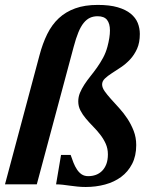

<svg xmlns="http://www.w3.org/2000/svg" viewBox="-50 -747 682 778"><path d="M307.6 -33.2Q323.7 -33.2 338.1 -38.3Q352.5 -43.5 363.5 -54.4Q374.5 -65.4 380.9 -82Q387.2 -98.6 387.2 -121.6Q387.2 -145 378.4 -164.6Q369.6 -184.1 356.2 -201.4Q342.8 -218.8 327.1 -234.6Q311.5 -250.5 298.1 -266.4Q284.7 -282.2 275.9 -299.3Q267.1 -316.4 267.1 -335.9Q267.1 -354 273.9 -370.6Q280.8 -387.2 291.7 -404.1Q302.7 -420.9 316.4 -438Q330.1 -455.1 343.3 -473.6Q356.4 -492.2 367.7 -512.9Q378.9 -533.7 385.3 -557.6Q395.5 -595.7 395.5 -623.5Q395.5 -651.4 383.8 -666.3Q372.1 -681.2 345.7 -681.2Q328.1 -681.2 314.5 -674.8Q300.8 -668.5 289.1 -654.1Q277.3 -639.6 267.6 -616Q257.8 -592.3 248.5 -557.1L99.1 0H-29.8L109.9 -522.5Q122.6 -570.8 141.4 -608.9Q160.2 -647 188.2 -673.1Q216.3 -699.2 254.9 -713.1Q293.5 -727.1 346.2 -727.1Q394.5 -727.1 427 -717.5Q459.5 -708 479.5 -691.7Q499.5 -675.3 508.1 -654.1Q516.6 -632.8 516.6 -609.4Q516.6 -574.2 505.4 -549.3Q494.1 -524.4 477.1 -506.1Q460 -487.8 440.2 -474.6Q420.4 -461.4 403.3 -450.4Q386.2 -439.5 375 -428.7Q363.8 -418 363.8 -404.8Q363.8 -392.1 374 -377.4Q384.3 -362.8 399.7 -345.7Q415 -328.6 432.9 -309.1Q450.7 -289.6 466.1 -266.4Q481.4 -243.2 491.7 -216.6Q502 -189.9 502 -159.2Q502 -115.2 485.4 -83Q468.8 -50.8 440.7 -30Q412.6 -9.3 375.5 0.7Q338.4 10.7 297.4 10.7Q279.3 10.7 263.7 9Q248 7.3 233.6 5.4Q219.2 3.4 205.3 1.7Q191.4 0 177.2 0L197.3 -119.1H236.3Q241.7 -103 247.8 -87.6Q253.9 -72.3 262 -60.1Q270 -47.9 281 -40.5Q292 -33.2 307.6 -33.2Z"/></svg>

Font: Arian AMU Serif
Style: Bold Italic
Weight: 700
Italic angle: -15°
Designer: Ruben Hakobyan (Tarumian)
Foundry: Ruben Hakobyan (Tarumian)
Version: Version 1.002